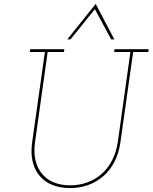

<svg xmlns="http://www.w3.org/2000/svg" viewBox="-20 -951 778 979"><path d="M134 -700 132 -686H209L144 -226Q136 -169 147 -125Q158 -81 184 -52Q210 -22 249.5 -7Q289 8 337 8Q385 8 428 -7Q471 -22 506 -52Q540 -81 563 -125Q586 -169 594 -226L659 -686H736L738 -700H564L562 -686H645L581 -229Q573 -175 551.5 -133.5Q530 -92 498 -64Q465 -35 424 -20.5Q383 -6 338 -6Q292 -6 255.5 -20.5Q219 -35 195 -64Q171 -92 161 -133.5Q151 -175 159 -229L223 -686H306L308 -700ZM468 -931Q432 -886 395.5 -840.5Q359 -795 323 -750H339Q371 -788 401.5 -827Q432 -866 464 -904Q485 -866 505.5 -827Q526 -788 547 -750H563Q539 -795 515.5 -840.5Q492 -886 468 -931Z"/></svg>

Font: Josefin Slab Thin Thin
Style: Italic
Weight: 250
Italic angle: -12°
Version: Version 2.000